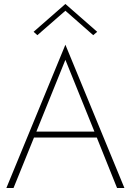

<svg xmlns="http://www.w3.org/2000/svg" viewBox="-20 -946 658 966"><path d="M309 -892 168 -769 149 -786 309 -926 469 -786 449 -769ZM569 0 467 -254H151L48 0H12L309 -721L606 0ZM309 -645 163 -284H455Z"/></svg>

Font: Jost* Thin
Style: Regular
Weight: 200
Version: Version 3.7